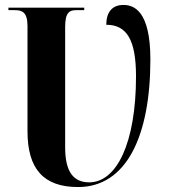

<svg xmlns="http://www.w3.org/2000/svg" viewBox="-20 -745 683 775"><path d="M295 10C490 10 587 -195 587 -505C587 -705 518 -725 478 -725C433 -725 409 -696 409 -645C491 -645 529 -585 529 -437C529 -168 451 -9 340 -9C279 -9 243 -48 243 -150V-636C243 -696 261 -704 288 -704H320V-714H14V-704H40C69 -704 91 -696 91 -640V-215C91 -63 156 10 295 10Z"/></svg>

Font: Noto Serif Display Condensed Extra
Style: Regular
Weight: 800
Width: 3
Designer: Monotype Design Team
Foundry: Monotype Imaging Inc.
Version: Version 1.900